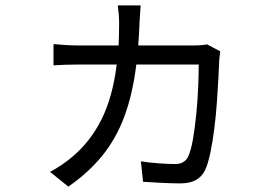

<svg xmlns="http://www.w3.org/2000/svg" viewBox="-20 -633 1040 714"><path d="M750 -468 799 -442Q798 -432 796.5 -421Q795 -410 795 -402Q794 -379 792 -339.5Q790 -300 786.5 -251.5Q783 -203 777 -155Q771 -107 762.5 -66Q754 -25 743 -1Q731 24 708.5 36.5Q686 49 650 49Q622 49 581.5 47Q541 45 512 43L504 -33Q536 -28 572 -25.5Q608 -23 631 -23Q665 -23 679 -49Q690 -72 697.5 -115Q705 -158 710 -209.5Q715 -261 717 -310Q719 -359 719 -393H487Q473 -281 442 -198.5Q411 -116 359.5 -53Q308 10 234 61L166 6Q186 -4 209.5 -20Q233 -36 249 -50Q316 -106 357.5 -189Q399 -272 414 -393H271Q222 -393 179 -390V-469Q201 -467 224.5 -465.5Q248 -464 271 -464H421Q422 -484 422.5 -505Q423 -526 423 -549Q423 -563 421.5 -581.5Q420 -600 418 -613H503Q502 -599 501 -582.5Q500 -566 499 -552Q498 -529 497 -507Q496 -485 494 -464H699Q715 -464 727.5 -465Q740 -466 750 -468Z"/></svg>

Font: Noto IKEA Simplified Chinese
Style: Regular
Weight: 400
Designer: Monotype Design Team
Foundry: Monotype Imaging Inc.
Version: Version 1.100